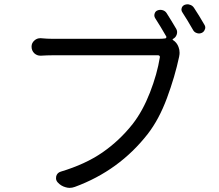

<svg xmlns="http://www.w3.org/2000/svg" viewBox="-20 -869 1040 912"><path d="M817.4 -731.4Q824.2 -718.8 819.3 -704.6Q814.5 -690.4 800.8 -683.6Q799.8 -683.6 799.8 -682.1Q799.8 -680.7 800.8 -679.7L801.8 -678.7Q820.3 -667 828.1 -645.5Q833 -632.8 833 -618.2Q833 -610.4 831.1 -601.6V-600.6Q810.5 -503.9 772.9 -402.8Q735.4 -301.8 681.6 -232.4Q545.9 -58.6 335.9 18.6Q323.2 23.4 310.5 23.4Q301.8 23.4 292 20.5Q269.5 14.6 253.9 -2.9Q246.1 -11.7 246.1 -22.5Q246.1 -27.3 247.1 -32.2Q252 -48.8 268.6 -53.7Q385.7 -88.9 466.8 -145Q547.9 -201.2 610.4 -280.3Q658.2 -341.8 692.4 -429.7Q726.6 -517.6 739.3 -596.7Q740.2 -600.6 737.8 -603.5Q735.4 -606.4 731.4 -606.4H228.5Q204.1 -606.4 173.8 -604.5Q172.9 -604.5 171.9 -604.5Q155.3 -604.5 142.6 -616.2Q129.9 -628.9 129.9 -647.5Q129.9 -665 143.6 -676.8Q155.3 -687.5 170.9 -687.5Q171.9 -687.5 173.8 -687.5Q205.1 -684.6 230.5 -684.6H731.4Q752 -684.6 764.6 -686.5Q767.6 -686.5 769.5 -689.9Q771.5 -693.4 769.5 -696.3Q743.2 -742.2 716.8 -783.2Q710.9 -793 714.4 -804.2Q717.8 -815.4 727.5 -819.3Q739.3 -824.2 752 -820.8Q764.6 -817.4 771.5 -806.6Q793.9 -771.5 817.4 -731.4ZM846.7 -809.6Q841.8 -816.4 841.8 -823.2Q841.8 -826.2 842.8 -830.1Q845.7 -840.8 856.4 -845.7Q863.3 -848.6 871.1 -848.6Q876 -848.6 880.9 -846.7Q893.6 -843.8 901.4 -832Q924.8 -796.9 951.2 -751Q955.1 -745.1 955.1 -738.3Q955.1 -733.4 953.1 -729.5Q949.2 -717.8 938.5 -712.9Q931.6 -710 925.8 -710Q919.9 -710 915 -711.9Q902.3 -715.8 896.5 -727.5Q869.1 -775.4 846.7 -809.6Z"/></svg>

Font: Gen Jyuu GothicX Regular
Style: Regular
Weight: 400
Designer: [Source Han Sans]
Ryoko NISHIZUKA  (kana & ideographs); Paul D. Hunt (Latin, Greek & Cyrillic); Wenlong ZHANG  (bopomofo
Version: Version 1.002.20150607